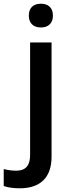

<svg xmlns="http://www.w3.org/2000/svg" viewBox="-79 -767 378 1027"><path d="M26.9 240.2Q-24.9 240.2 -59.1 228V137.2Q-25.9 146 8.8 146Q82 146 82 63V-540H196.8V70.8Q196.8 154.3 153.1 197.3Q109.4 240.2 26.9 240.2ZM75.2 -683.1Q75.2 -713.9 92 -730.5Q108.9 -747.1 140.1 -747.1Q170.4 -747.1 187.3 -730.5Q204.1 -713.9 204.1 -683.1Q204.1 -653.8 187.3 -637Q170.4 -620.1 140.1 -620.1Q108.9 -620.1 92 -637Q75.2 -653.8 75.2 -683.1Z"/></svg>

Font: f2_56222          
Style: Regular
Weight: 600
Foundry: Ascender Corporation
Version: Version 1.10